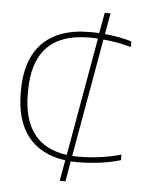

<svg xmlns="http://www.w3.org/2000/svg" viewBox="-50 -714 577 761"><g transform="rotate(5 238.0 -333.5)"><path d="M32 -339V-327C32 -185 98 -95 231 -77L216 6H239L253 -75C263 -74 273 -74 283 -74C340 -74 403 -82 451 -97V-119C396 -103 335 -96 283 -96C274 -96 266 -96 257 -97L340 -567C377 -564 415 -557 451 -547V-569C420 -579 382 -586 344 -589L359 -673H336L321 -591C309 -592 296 -592 283 -592C115 -592 32 -498 32 -339ZM60 -329V-337C60 -489 131 -570 283 -570C294 -570 306 -570 318 -569L235 -99C116 -115 60 -194 60 -329Z"/></g></svg>

Font: LT Wave Thin
Style: Regular
Weight: 100
Designer: Daniel Lyons
Version: Version 2.5 (Glyphs App)